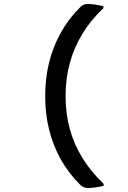

<svg xmlns="http://www.w3.org/2000/svg" viewBox="-20 -783 640 960"><path d="M379 -745Q388 -755 397.5 -759Q407 -763 418 -763Q433 -763 446 -761.5Q459 -760 471.5 -757.5Q484 -755 497 -752V-742Q434 -683 392 -614Q350 -545 329 -467.5Q308 -390 308 -306V-299Q308 -215 329 -138Q350 -61 392.5 7.5Q435 76 498 136V146Q485 149 472.5 151.5Q460 154 446.5 155.5Q433 157 418 157Q407 157 397.5 152.5Q388 148 379 139Q322 82 283.5 13Q245 -56 225.5 -135Q206 -214 206 -299V-306Q206 -392 225.5 -470.5Q245 -549 283.5 -618.5Q322 -688 379 -745Z"/></svg>

Font: Rec Mono Semicasual
Style: Regular
Weight: 400
Version: Version 1.085; ttfautohint (v1.8.4.7-5d5b)